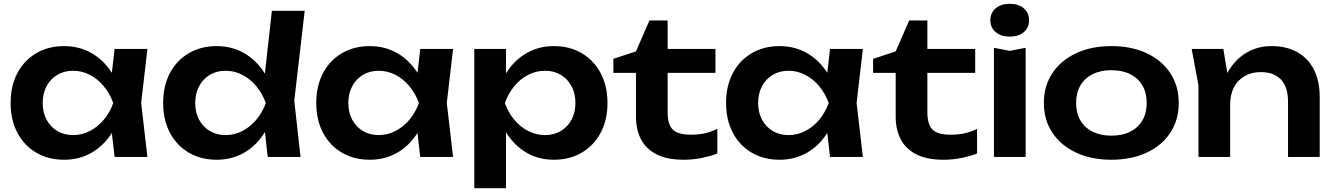

<svg xmlns="http://www.w3.org/2000/svg" viewBox="-20 -827 7031 1012"><path d="M584 0 560 -208 587 -284 560 -359 584 -569H757L724 -284L757 0ZM628 -284Q612 -194 569.5 -126.5Q527 -59 462.5 -22Q398 15 318 15Q235 15 171 -22.5Q107 -60 71.5 -127.5Q36 -195 36 -284Q36 -374 71.5 -441.5Q107 -509 171 -546.5Q235 -584 318 -584Q398 -584 462.5 -547Q527 -510 570 -442.5Q613 -375 628 -284ZM205 -284Q205 -234 225.5 -196Q246 -158 282 -136.5Q318 -115 365 -115Q412 -115 453.5 -136.5Q495 -158 527 -196Q559 -234 577 -284Q559 -334 527 -372.5Q495 -411 453.5 -432.5Q412 -454 365 -454Q318 -454 282 -432.5Q246 -411 225.5 -372.5Q205 -334 205 -284Z M1391 0 1367 -215 1399 -283 1368 -366 1413 -770H1586L1531 -296L1564 0ZM1432 -284Q1416 -194 1373.5 -126.5Q1331 -59 1266.5 -22Q1202 15 1122 15Q1039 15 975 -22.5Q911 -60 875.5 -127.5Q840 -195 840 -284Q840 -374 875.5 -441.5Q911 -509 975 -546.5Q1039 -584 1122 -584Q1202 -584 1266.5 -547Q1331 -510 1374 -442.5Q1417 -375 1432 -284ZM1009 -284Q1009 -234 1029.5 -196Q1050 -158 1086 -136.5Q1122 -115 1169 -115Q1216 -115 1257.5 -136.5Q1299 -158 1331 -196Q1363 -234 1381 -284Q1363 -334 1331 -372.5Q1299 -411 1257.5 -432.5Q1216 -454 1169 -454Q1122 -454 1086 -432.5Q1050 -411 1029.5 -372.5Q1009 -334 1009 -284Z M2195 0 2171 -208 2198 -284 2171 -359 2195 -569H2368L2335 -284L2368 0ZM2239 -284Q2223 -194 2180.5 -126.5Q2138 -59 2073.5 -22Q2009 15 1929 15Q1846 15 1782 -22.5Q1718 -60 1682.5 -127.5Q1647 -195 1647 -284Q1647 -374 1682.5 -441.5Q1718 -509 1782 -546.5Q1846 -584 1929 -584Q2009 -584 2073.5 -547Q2138 -510 2181 -442.5Q2224 -375 2239 -284ZM1816 -284Q1816 -234 1836.5 -196Q1857 -158 1893 -136.5Q1929 -115 1976 -115Q2023 -115 2064.5 -136.5Q2106 -158 2138 -196Q2170 -234 2188 -284Q2170 -334 2138 -372.5Q2106 -411 2064.5 -432.5Q2023 -454 1976 -454Q1929 -454 1893 -432.5Q1857 -411 1836.5 -372.5Q1816 -334 1816 -284Z M2480 -569H2647V-388L2640 -366V-229L2647 -188V165H2480ZM2589 -284Q2606 -375 2648.5 -442.5Q2691 -510 2755.5 -547Q2820 -584 2899 -584Q2983 -584 3046.5 -546.5Q3110 -509 3146 -441.5Q3182 -374 3182 -284Q3182 -195 3146 -127.5Q3110 -60 3046.5 -22.5Q2983 15 2899 15Q2819 15 2755.5 -22Q2692 -59 2649 -126.5Q2606 -194 2589 -284ZM3013 -284Q3013 -334 2992.5 -372.5Q2972 -411 2936 -432.5Q2900 -454 2853 -454Q2806 -454 2764 -432.5Q2722 -411 2690.5 -372.5Q2659 -334 2641 -284Q2659 -234 2690.5 -196Q2722 -158 2764 -136.5Q2806 -115 2853 -115Q2900 -115 2936 -136.5Q2972 -158 2992.5 -196Q3013 -234 3013 -284Z M3213 -443V-517L3332 -556L3403 -719H3499V-569H3751V-443H3499V-236Q3499 -170 3526.5 -143.5Q3554 -117 3622 -117Q3665 -117 3698 -125Q3731 -133 3761 -148V-18Q3732 -6 3684 4.5Q3636 15 3585 15Q3496 15 3440.5 -13.5Q3385 -42 3358.5 -93Q3332 -144 3332 -212V-443Z M4355 0 4331 -208 4358 -284 4331 -359 4355 -569H4528L4495 -284L4528 0ZM4399 -284Q4383 -194 4340.5 -126.5Q4298 -59 4233.5 -22Q4169 15 4089 15Q4006 15 3942 -22.5Q3878 -60 3842.5 -127.5Q3807 -195 3807 -284Q3807 -374 3842.5 -441.5Q3878 -509 3942 -546.5Q4006 -584 4089 -584Q4169 -584 4233.5 -547Q4298 -510 4341 -442.5Q4384 -375 4399 -284ZM3976 -284Q3976 -234 3996.5 -196Q4017 -158 4053 -136.5Q4089 -115 4136 -115Q4183 -115 4224.5 -136.5Q4266 -158 4298 -196Q4330 -234 4348 -284Q4330 -334 4298 -372.5Q4266 -411 4224.5 -432.5Q4183 -454 4136 -454Q4089 -454 4053 -432.5Q4017 -411 3996.5 -372.5Q3976 -334 3976 -284Z M4582 -443V-517L4701 -556L4772 -719H4868V-569H5120V-443H4868V-236Q4868 -170 4895.5 -143.5Q4923 -117 4991 -117Q5034 -117 5067 -125Q5100 -133 5130 -148V-18Q5101 -6 5053 4.5Q5005 15 4954 15Q4865 15 4809.5 -13.5Q4754 -42 4727.5 -93Q4701 -144 4701 -212V-443Z M5219 -575 5302 -559 5386 -575V0H5219ZM5302 -634Q5257 -634 5228.5 -657.5Q5200 -681 5200 -720Q5200 -760 5228.5 -783.5Q5257 -807 5302 -807Q5348 -807 5376 -783.5Q5404 -760 5404 -720Q5404 -681 5376 -657.5Q5348 -634 5302 -634Z M5838 15Q5732 15 5652 -22.5Q5572 -60 5527 -127.5Q5482 -195 5482 -284Q5482 -374 5527 -441.5Q5572 -509 5652 -546.5Q5732 -584 5838 -584Q5944 -584 6024 -546.5Q6104 -509 6148.5 -441.5Q6193 -374 6193 -284Q6193 -195 6148.5 -127.5Q6104 -60 6024 -22.5Q5944 15 5838 15ZM5838 -112Q5896 -112 5937.5 -133Q5979 -154 6001.5 -192.5Q6024 -231 6024 -284Q6024 -338 6001.5 -376.5Q5979 -415 5937.5 -436Q5896 -457 5838 -457Q5781 -457 5739 -436Q5697 -415 5674.5 -376.5Q5652 -338 5652 -284Q5652 -231 5674.5 -192.5Q5697 -154 5739 -133Q5781 -112 5838 -112Z M6261 -569H6428L6464 -352V0H6297V-377ZM6681 -584Q6762 -584 6819 -551.5Q6876 -519 6906 -459Q6936 -399 6936 -316V0H6769V-291Q6769 -368 6732 -407.5Q6695 -447 6624 -447Q6576 -447 6539.5 -425.5Q6503 -404 6483.5 -366Q6464 -328 6464 -275L6409 -304Q6419 -394 6457 -456Q6495 -518 6553 -551Q6611 -584 6681 -584Z"/></svg>

Font: Unbounded Medium
Style: Regular
Weight: 500
Designer: Luke Prowse, Jean-Baptiste Morizot, Fátima Lázaro, Florian Runge
Foundry: NaN
Version: Version 1.700